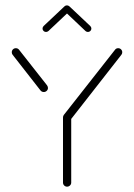

<svg xmlns="http://www.w3.org/2000/svg" viewBox="-20 -699 502 719"><path d="M231.1 -271.1Q237.4 -271.1 242 -266.7Q246.7 -262.2 246.7 -255.9V-15.2Q246.7 -8.9 242 -4.4Q237.4 0 231.1 0Q224.8 0 220.4 -4.4Q215.9 -8.9 215.9 -15.2V-255.9Q215.9 -262.2 220.4 -266.7Q224.8 -271.1 231.1 -271.1ZM159.6 -369.6Q159.6 -363.3 155 -358.9Q150.4 -354.4 144.1 -354.4Q136.7 -354.4 131.9 -360L27.4 -493.7Q24.1 -497.8 24.1 -503.3Q24.1 -509.6 28.5 -514.1Q33 -518.5 39.3 -518.5Q46.7 -518.5 51.1 -513L156.3 -379.3Q159.6 -374.4 159.6 -369.6ZM422.6 -518.5Q428.9 -518.5 433.3 -514.1Q437.8 -509.6 437.8 -503.3Q437.8 -497.8 434.4 -493.7L243.3 -249.3Q238.5 -243.7 231.1 -243.7Q224.8 -243.7 220.4 -248.1Q215.9 -252.6 215.9 -258.9Q215.9 -264.4 218.9 -268.5L410.7 -512.6Q414.8 -518.5 422.6 -518.5ZM230.7 -678.9Q235.9 -678.9 239.8 -675.2Q243.7 -671.5 243.7 -666.3Q243.7 -660.7 239.6 -656.7L161.1 -582.6Q157 -579.3 152.2 -579.3Q147 -579.3 143.1 -583Q139.3 -586.7 139.3 -591.9Q139.3 -597.4 143.3 -601.5L221.9 -675.6Q225.6 -678.9 230.7 -678.9ZM240.4 -674.8 318.1 -601.5Q322.2 -597.4 322.2 -591.9Q322.2 -586.7 318.3 -583Q314.4 -579.3 309.3 -579.3Q304.4 -579.3 300.4 -582.6L222.6 -656.3Z"/></svg>

Font: 26F Galaxy Sans Ultra Light
Style: Regular
Weight: 200
Designer: C₂₉H₂₅N₃O₅
Version: Version 1.100